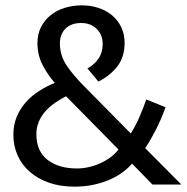

<svg xmlns="http://www.w3.org/2000/svg" viewBox="-20 -690 698 718"><path d="M30 -186Q30 -223 42.5 -253Q55 -283 76 -307Q97 -331 125 -349Q153 -367 185 -380Q159 -409 139.5 -446.5Q120 -484 120 -529Q120 -562 133 -588Q146 -614 168.5 -632.5Q191 -651 221.5 -660.5Q252 -670 286 -670Q320 -670 349.5 -660Q379 -650 400.5 -631.5Q422 -613 434 -587Q446 -561 446 -530Q446 -477 419 -442Q392 -407 348 -385L307 -434Q333 -448 348.5 -471Q364 -494 364 -525Q364 -560 341.5 -582Q319 -604 284 -604Q246 -604 225 -583Q204 -562 204 -528Q204 -483 229 -445.5Q254 -408 301 -361L469 -191Q486 -217 501 -251.5Q516 -286 527 -318L599 -289Q583 -244 563 -205Q543 -166 523 -136L658 0H550L474 -78Q460 -62 439.5 -46.5Q419 -31 392 -19Q365 -7 331.5 0.5Q298 8 258 8Q206 8 164 -6.5Q122 -21 92 -47Q62 -73 46 -108.5Q30 -144 30 -186ZM116 -188Q116 -125 157.5 -92.5Q199 -60 268 -60Q289 -60 311.5 -65Q334 -70 355 -79.5Q376 -89 393.5 -102Q411 -115 423 -131L227 -330Q205 -319 185 -305Q165 -291 149.5 -273.5Q134 -256 125 -234.5Q116 -213 116 -188Z"/></svg>

Font: Mukta Malar
Style: Regular
Weight: 400
Designer: Aadarsh Rajan, Girish Dalvi, Yashodeep Gholap
Foundry: Ek Type
Version: Version 2.538;PS 1.000;hotconv 16.6.51;makeotf.lib2.5.65220;